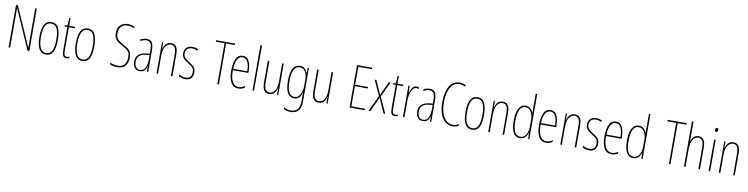

<svg xmlns="http://www.w3.org/2000/svg" viewBox="-16 -1848 12389 3179"><g transform="rotate(10 6178.0 -259.0)"><path d="M427 0H397L105 -664H103Q104 -644 104 -617Q104 -590 104 -548V0H78V-714H109L400 -54H402Q402 -88 401.5 -123.5Q401 -159 401 -181V-714H427Z M861 -264Q861 -124 823 -57Q785 10 708 10Q550 10 550 -266Q550 -400 588.5 -468.5Q627 -537 706 -537Q791 -537 826 -464Q861 -391 861 -264ZM576 -266Q576 -143 608 -79Q640 -15 707 -15Q773 -15 804 -76Q835 -137 835 -265Q835 -380 806.5 -446Q778 -512 706 -512Q637 -512 606.5 -448.5Q576 -385 576 -266Z M1054 -14Q1067 -14 1079.5 -17.5Q1092 -21 1099 -25V0Q1089 4 1078 7Q1067 10 1053 10Q1007 10 992.5 -21Q978 -52 978 -112V-503H928V-521L976 -528L983 -656H1004V-527H1103V-503H1004V-108Q1004 -60 1014 -37Q1024 -14 1054 -14Z M1473 -264Q1473 -124 1435 -57Q1397 10 1320 10Q1162 10 1162 -266Q1162 -400 1200.5 -468.5Q1239 -537 1318 -537Q1403 -537 1438 -464Q1473 -391 1473 -264ZM1188 -266Q1188 -143 1220 -79Q1252 -15 1319 -15Q1385 -15 1416 -76Q1447 -137 1447 -265Q1447 -380 1418.5 -446Q1390 -512 1318 -512Q1249 -512 1218.5 -448.5Q1188 -385 1188 -266Z M2085 -185Q2085 -91 2040 -40.5Q1995 10 1911 10Q1883 10 1846.5 4Q1810 -2 1781 -15V-44Q1807 -32 1843 -24Q1879 -16 1911 -16Q1986 -16 2022 -62Q2058 -108 2058 -185Q2058 -233 2044 -261.5Q2030 -290 2001 -310.5Q1972 -331 1928 -354Q1890 -375 1857.5 -397Q1825 -419 1805.5 -453.5Q1786 -488 1786 -545Q1786 -634 1834 -679Q1882 -724 1958 -724Q1992 -724 2024 -715.5Q2056 -707 2076 -696L2065 -674Q2036 -689 2007 -694Q1978 -699 1958 -699Q1888 -699 1850.5 -657.5Q1813 -616 1813 -545Q1813 -496 1830.5 -465.5Q1848 -435 1877 -415Q1906 -395 1940 -376Q1986 -352 2018 -330Q2050 -308 2067.5 -275Q2085 -242 2085 -185Z M2305 -537Q2368 -537 2396.5 -496.5Q2425 -456 2425 -358V0H2404L2403 -93H2401Q2395 -68 2382.5 -44.5Q2370 -21 2346.5 -5.5Q2323 10 2285 10Q2243 10 2217 -9.5Q2191 -29 2178.5 -61Q2166 -93 2166 -129Q2166 -208 2211 -247.5Q2256 -287 2338 -297L2399 -304V-355Q2399 -445 2377 -478.5Q2355 -512 2305 -512Q2287 -512 2263 -506Q2239 -500 2211 -483L2200 -505Q2251 -537 2305 -537ZM2337 -274Q2263 -266 2227.5 -230.5Q2192 -195 2192 -129Q2192 -73 2217 -42.5Q2242 -12 2285 -12Q2348 -12 2374 -70Q2400 -128 2400 -220V-281Z M2719 -537Q2774 -537 2803.5 -498.5Q2833 -460 2833 -375V0H2807V-365Q2807 -445 2783.5 -479Q2760 -513 2719 -513Q2667 -513 2629 -462.5Q2591 -412 2591 -311V0H2565V-527H2585L2586 -415H2588Q2595 -445 2610.5 -473Q2626 -501 2652.5 -519Q2679 -537 2719 -537Z M3180 -123Q3180 -63 3147.5 -26.5Q3115 10 3049 10Q3012 10 2983.5 0Q2955 -10 2938 -21V-52Q2960 -36 2989 -26Q3018 -16 3049 -16Q3102 -16 3127.5 -44.5Q3153 -73 3153 -125Q3153 -160 3142 -181.5Q3131 -203 3110 -219.5Q3089 -236 3059 -254Q3025 -275 2998.5 -295.5Q2972 -316 2956.5 -342.5Q2941 -369 2941 -408Q2941 -461 2974 -499Q3007 -537 3077 -537Q3136 -537 3177 -510L3164 -487Q3148 -499 3124 -505.5Q3100 -512 3076 -512Q3027 -512 2997 -485Q2967 -458 2967 -407Q2967 -364 2991.5 -337Q3016 -310 3064 -280Q3097 -260 3123 -240.5Q3149 -221 3164.5 -194Q3180 -167 3180 -123Z M3614 0H3588V-689H3441V-714H3762V-689H3614Z M3923 -537Q3976 -537 4006 -503Q4036 -469 4049 -415Q4062 -361 4062 -301V-273H3801Q3800 -148 3835.5 -81.5Q3871 -15 3942 -15Q3994 -15 4046 -52V-22Q4025 -8 3999 1Q3973 10 3942 10Q3856 10 3815.5 -63.5Q3775 -137 3775 -264Q3775 -388 3811 -462.5Q3847 -537 3923 -537ZM3923 -512Q3871 -512 3839 -459Q3807 -406 3802 -297H4038Q4039 -356 4027.5 -404.5Q4016 -453 3990.5 -482.5Q3965 -512 3923 -512Z M4205 0H4179V-760H4205Z M4612 -527V0H4592L4591 -112H4589Q4582 -83 4567.5 -55Q4553 -27 4527 -8.5Q4501 10 4458 10Q4344 10 4344 -159V-527H4370V-167Q4370 -87 4393.5 -51Q4417 -15 4460 -15Q4517 -15 4551.5 -67Q4586 -119 4586 -228V-527Z M4885 -537Q4941 -537 4969.5 -507Q4998 -477 5009 -440H5012L5015 -527H5035V35Q5035 138 4992.5 190Q4950 242 4858 242Q4795 242 4745 212V184Q4772 200 4798 208.5Q4824 217 4858 217Q4933 217 4971 174Q5009 131 5009 35V-12Q5009 -35 5009.5 -57.5Q5010 -80 5012 -111H5009Q4998 -60 4964.5 -25Q4931 10 4878 10Q4807 10 4768 -56.5Q4729 -123 4729 -262Q4729 -390 4766 -463.5Q4803 -537 4885 -537ZM4885 -512Q4838 -512 4809 -480.5Q4780 -449 4767.5 -393Q4755 -337 4755 -262Q4755 -135 4786 -75Q4817 -15 4878 -15Q4914 -15 4939 -33.5Q4964 -52 4979.5 -82.5Q4995 -113 5002 -149Q5009 -185 5009 -221V-329Q5009 -378 4996.5 -419.5Q4984 -461 4957 -486.5Q4930 -512 4885 -512Z M5442 -527V0H5422L5421 -112H5419Q5412 -83 5397.5 -55Q5383 -27 5357 -8.5Q5331 10 5288 10Q5174 10 5174 -159V-527H5200V-167Q5200 -87 5223.5 -51Q5247 -15 5290 -15Q5347 -15 5381.5 -67Q5416 -119 5416 -228V-527Z M6066 0H5811V-714H6066V-689H5837V-388H6053V-363H5837V-25H6066Z M6257 -272 6141 -527H6170L6273 -294L6378 -527H6407L6289 -270L6411 0H6382L6273 -247L6160 0H6131Z M6575 -14Q6588 -14 6600.5 -17.5Q6613 -21 6620 -25V0Q6610 4 6599 7Q6588 10 6574 10Q6528 10 6513.5 -21Q6499 -52 6499 -112V-503H6449V-521L6497 -528L6504 -656H6525V-527H6624V-503H6525V-108Q6525 -60 6535 -37Q6545 -14 6575 -14Z M6845 -535Q6855 -535 6867.5 -532.5Q6880 -530 6890 -524L6882 -500Q6876 -503 6866 -506Q6856 -509 6845 -509Q6818 -509 6797 -487.5Q6776 -466 6762 -431.5Q6748 -397 6741 -356.5Q6734 -316 6734 -277V0H6708V-527H6728L6733 -409H6735Q6743 -436 6755.5 -465Q6768 -494 6790 -514.5Q6812 -535 6845 -535Z M7064 -537Q7127 -537 7155.5 -496.5Q7184 -456 7184 -358V0H7163L7162 -93H7160Q7154 -68 7141.5 -44.5Q7129 -21 7105.5 -5.5Q7082 10 7044 10Q7002 10 6976 -9.5Q6950 -29 6937.5 -61Q6925 -93 6925 -129Q6925 -208 6970 -247.5Q7015 -287 7097 -297L7158 -304V-355Q7158 -445 7136 -478.5Q7114 -512 7064 -512Q7046 -512 7022 -506Q6998 -500 6970 -483L6959 -505Q7010 -537 7064 -537ZM7096 -274Q7022 -266 6986.5 -230.5Q6951 -195 6951 -129Q6951 -73 6976 -42.5Q7001 -12 7044 -12Q7107 -12 7133 -70Q7159 -128 7159 -220V-281Z M7538 -699Q7482 -699 7443 -670Q7404 -641 7380 -592.5Q7356 -544 7345 -483Q7334 -422 7334 -357Q7334 -255 7359.5 -178Q7385 -101 7431.5 -58Q7478 -15 7542 -15Q7576 -15 7602 -24.5Q7628 -34 7643 -43V-16Q7624 -5 7597.5 2.5Q7571 10 7542 10Q7471 10 7418 -34.5Q7365 -79 7336 -161.5Q7307 -244 7307 -358Q7307 -429 7319.5 -495Q7332 -561 7359.5 -612.5Q7387 -664 7431 -694Q7475 -724 7538 -724Q7594 -724 7644 -696L7631 -673Q7607 -688 7582.5 -693.5Q7558 -699 7538 -699Z M8025 -264Q8025 -124 7987 -57Q7949 10 7872 10Q7714 10 7714 -266Q7714 -400 7752.5 -468.5Q7791 -537 7870 -537Q7955 -537 7990 -464Q8025 -391 8025 -264ZM7740 -266Q7740 -143 7772 -79Q7804 -15 7871 -15Q7937 -15 7968 -76Q7999 -137 7999 -265Q7999 -380 7970.5 -446Q7942 -512 7870 -512Q7801 -512 7770.5 -448.5Q7740 -385 7740 -266Z M8296 -537Q8351 -537 8380.5 -498.5Q8410 -460 8410 -375V0H8384V-365Q8384 -445 8360.5 -479Q8337 -513 8296 -513Q8244 -513 8206 -462.5Q8168 -412 8168 -311V0H8142V-527H8162L8163 -415H8165Q8172 -445 8187.5 -473Q8203 -501 8229.5 -519Q8256 -537 8296 -537Z M8674 10Q8600 10 8562.5 -58Q8525 -126 8525 -256Q8525 -394 8565 -465.5Q8605 -537 8678 -537Q8716 -537 8742.5 -520.5Q8769 -504 8785.5 -479Q8802 -454 8807 -429H8809Q8808 -448 8807.5 -464.5Q8807 -481 8807 -497V-760H8833V0H8813L8809 -106H8807Q8801 -79 8785 -52.5Q8769 -26 8742 -8Q8715 10 8674 10ZM8676 -15Q8739 -15 8773 -71.5Q8807 -128 8807 -221V-315Q8807 -403 8773 -457.5Q8739 -512 8679 -512Q8617 -512 8584.5 -447Q8552 -382 8552 -256Q8552 -142 8581 -78.5Q8610 -15 8676 -15Z M9098 -537Q9151 -537 9181 -503Q9211 -469 9224 -415Q9237 -361 9237 -301V-273H8976Q8975 -148 9010.5 -81.5Q9046 -15 9117 -15Q9169 -15 9221 -52V-22Q9200 -8 9174 1Q9148 10 9117 10Q9031 10 8990.5 -63.5Q8950 -137 8950 -264Q8950 -388 8986 -462.5Q9022 -537 9098 -537ZM9098 -512Q9046 -512 9014 -459Q8982 -406 8977 -297H9213Q9214 -356 9202.5 -404.5Q9191 -453 9165.5 -482.5Q9140 -512 9098 -512Z M9508 -537Q9563 -537 9592.5 -498.5Q9622 -460 9622 -375V0H9596V-365Q9596 -445 9572.5 -479Q9549 -513 9508 -513Q9456 -513 9418 -462.5Q9380 -412 9380 -311V0H9354V-527H9374L9375 -415H9377Q9384 -445 9399.5 -473Q9415 -501 9441.5 -519Q9468 -537 9508 -537Z M9969 -123Q9969 -63 9936.5 -26.5Q9904 10 9838 10Q9801 10 9772.5 0Q9744 -10 9727 -21V-52Q9749 -36 9778 -26Q9807 -16 9838 -16Q9891 -16 9916.5 -44.5Q9942 -73 9942 -125Q9942 -160 9931 -181.5Q9920 -203 9899 -219.5Q9878 -236 9848 -254Q9814 -275 9787.5 -295.5Q9761 -316 9745.5 -342.5Q9730 -369 9730 -408Q9730 -461 9763 -499Q9796 -537 9866 -537Q9925 -537 9966 -510L9953 -487Q9937 -499 9913 -505.5Q9889 -512 9865 -512Q9816 -512 9786 -485Q9756 -458 9756 -407Q9756 -364 9780.5 -337Q9805 -310 9853 -280Q9886 -260 9912 -240.5Q9938 -221 9953.5 -194Q9969 -167 9969 -123Z M10198 -537Q10251 -537 10281 -503Q10311 -469 10324 -415Q10337 -361 10337 -301V-273H10076Q10075 -148 10110.5 -81.5Q10146 -15 10217 -15Q10269 -15 10321 -52V-22Q10300 -8 10274 1Q10248 10 10217 10Q10131 10 10090.5 -63.5Q10050 -137 10050 -264Q10050 -388 10086 -462.5Q10122 -537 10198 -537ZM10198 -512Q10146 -512 10114 -459Q10082 -406 10077 -297H10313Q10314 -356 10302.5 -404.5Q10291 -453 10265.5 -482.5Q10240 -512 10198 -512Z M10578 10Q10504 10 10466.5 -58Q10429 -126 10429 -256Q10429 -394 10469 -465.5Q10509 -537 10582 -537Q10620 -537 10646.5 -520.5Q10673 -504 10689.5 -479Q10706 -454 10711 -429H10713Q10712 -448 10711.5 -464.5Q10711 -481 10711 -497V-760H10737V0H10717L10713 -106H10711Q10705 -79 10689 -52.5Q10673 -26 10646 -8Q10619 10 10578 10ZM10580 -15Q10643 -15 10677 -71.5Q10711 -128 10711 -221V-315Q10711 -403 10677 -457.5Q10643 -512 10583 -512Q10521 -512 10488.5 -447Q10456 -382 10456 -256Q10456 -142 10485 -78.5Q10514 -15 10580 -15Z M11207 0H11181V-689H11034V-714H11355V-689H11207Z M11460 -492Q11460 -469 11460 -455Q11460 -441 11458 -424H11460Q11468 -450 11483 -476Q11498 -502 11523.5 -519.5Q11549 -537 11587 -537Q11643 -537 11672.5 -494.5Q11702 -452 11702 -366V0H11676V-360Q11676 -444 11650.5 -478Q11625 -512 11586 -512Q11554 -512 11525 -489.5Q11496 -467 11478 -420Q11460 -373 11460 -298V0H11434V-760H11460Z M11862 -724Q11876 -724 11881.5 -713.5Q11887 -703 11887 -691Q11887 -675 11880 -665.5Q11873 -656 11861 -656Q11848 -656 11842 -666.5Q11836 -677 11836 -690Q11836 -702 11841.5 -713Q11847 -724 11862 -724ZM11874 -527V0H11848V-527Z M12173 -537Q12228 -537 12257.5 -498.5Q12287 -460 12287 -375V0H12261V-365Q12261 -445 12237.5 -479Q12214 -513 12173 -513Q12121 -513 12083 -462.5Q12045 -412 12045 -311V0H12019V-527H12039L12040 -415H12042Q12049 -445 12064.5 -473Q12080 -501 12106.5 -519Q12133 -537 12173 -537Z"/></g></svg>

Font: Noto Sans Telugu ExtraCondensed Thin
Style: Regular
Weight: 100
Width: 2
Designer: Jelle Bosma - Monotype Design Team
Foundry: Monotype Imaging Inc.
Version: Version 2.005; ttfautohint (v1.8.4.7-5d5b)